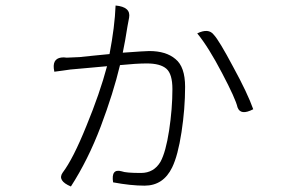

<svg xmlns="http://www.w3.org/2000/svg" viewBox="-20 -630 1040 696"><path d="M399 -610Q455 -605 448 -566L442 -534Q434 -482 425 -439Q507 -445 521 -445Q582 -445 616 -416Q651 -388 651 -315Q651 -236 638 -151Q625 -66 604 -23Q572 43 504 43Q454 43 390 31Q382 -20 421 -9Q436 -3 491 -3Q538 -3 562 -44Q581 -79 593 -157Q605 -236 605 -307Q605 -362 583 -381Q561 -400 512 -400Q475 -400 415 -394Q391 -293 345 -171Q299 -50 237 46Q187 25 207 -4Q245 -54 293 -173Q342 -292 368 -390L291 -383Q245 -379 235 -378Q228 -377 207 -374L177 -370L175 -382Q171 -422 211 -422L222 -421Q257 -423 268 -423Q279 -424 316 -428Q354 -432 377 -434Q396 -533 399 -610ZM695 -509Q736 -529 755 -504Q774 -484 825 -388Q877 -293 898 -234Q852 -210 841 -241Q834 -272 785 -365Q736 -459 695 -509Z"/></svg>

Font: Swei Half Moon CJK SC
Style: Light
Weight: 300
Version: Version 2.071